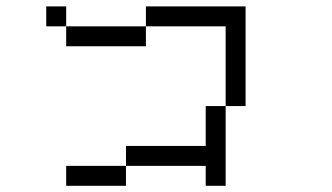

<svg xmlns="http://www.w3.org/2000/svg" viewBox="-20 -645 1040 602"><path d="M625 -125V-62.5H687.5Q687.5 -62.5 687.5 -312.5H625Q625 -312.5 625 -187.5H375V-125H187.5V-62.5H375V-125ZM687.5 -312.5H750V-625H437.5V-562.5H187.5V-500H437.5V-562.5H687.5Q687.5 -562.5 687.5 -312.5ZM187.5 -562.5V-625H125V-562.5Z"/></svg>

Font: Unifont
Style: Regular
Weight: 500
Version: Version 15.1.04